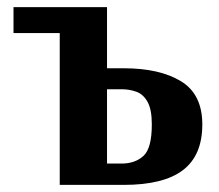

<svg xmlns="http://www.w3.org/2000/svg" viewBox="-20 -520 616 540"><path d="M148 0V-427H18V-500H281V-328H328Q429 -328 489 -291.5Q549 -255 549 -170Q549 -83 494.5 -41.5Q440 0 328 0ZM281 -60H322Q360 -60 383.5 -81.5Q407 -103 407 -170Q407 -212 395 -233.5Q383 -255 363.5 -262Q344 -269 322 -269H281Z"/></svg>

Font: Arsenal SC
Style: Bold
Weight: 700
Designer: Andrij Shevchenko
Foundry: Stairsfor
Version: Version 2.001; ttfautohint (v1.8.4.7-5d5b)